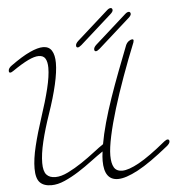

<svg xmlns="http://www.w3.org/2000/svg" viewBox="-61 -963 955 1040"><g transform="rotate(-5 417.0 -443.0)"><path d="M655 -868Q666 -878 675 -878Q680 -878 682.5 -874.5Q685 -871 685 -866Q685 -857 670 -844L500 -692Q487 -681 480 -681Q471 -681 471 -692Q471 -703 485 -716ZM559 -897Q570 -907 579 -907Q584 -907 586.5 -903.5Q589 -900 589 -895Q589 -886 574 -873L404 -721Q391 -710 384 -710Q375 -710 375 -721Q375 -732 389 -745ZM25 -614Q14 -606 7 -606Q0 -606 0 -616Q0 -631 19 -644Q80 -688 123.5 -708Q167 -728 196 -728Q228 -728 243 -704Q258 -680 258 -637Q258 -589 242 -519.5Q226 -450 197 -366Q169 -285 153 -218Q137 -151 137 -103Q137 -58 153.5 -39.5Q170 -21 202 -21Q233 -21 271.5 -40Q310 -59 348 -84.5Q386 -110 419.5 -136Q453 -162 474 -176Q483 -228 500.5 -291Q518 -354 541.5 -422Q565 -490 592 -561Q619 -632 646 -701Q651 -712 660.5 -719.5Q670 -727 681 -728Q688 -728 688 -721Q688 -719 686 -711Q650 -622 617.5 -532Q585 -442 560.5 -362Q536 -282 522 -216.5Q508 -151 508 -111Q508 -69 521 -46.5Q534 -24 566 -24Q600 -24 658 -56Q716 -88 806 -162Q818 -171 824 -171Q834 -171 834 -160Q834 -149 817 -135Q716 -53 648.5 -17Q581 19 539 19Q464 19 464 -86Q464 -97 465 -110Q466 -123 468 -137Q438 -117 401.5 -89.5Q365 -62 326.5 -37.5Q288 -13 249.5 4Q211 21 177 21Q135 21 114 -1Q93 -23 93 -77Q93 -128 110 -198Q127 -268 155 -353Q182 -434 198.5 -501.5Q215 -569 215 -614Q215 -646 204.5 -664Q194 -682 168 -682Q145 -682 110.5 -665.5Q76 -649 25 -614Z"/></g></svg>

Font: Discipuli Britannica
Style: Regular
Weight: 400
Designer: Peter Wiegel
Foundry: Peter Wiegel
Version: Version 0.001 2009